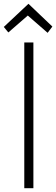

<svg xmlns="http://www.w3.org/2000/svg" viewBox="-26 -992 296 1012"><path d="M250 -852 225 -819 116 -914H125L18 -821L-6 -850L124 -972ZM150 -768V0H102V-768Z"/></svg>

Font: Yaldevi ExtraLight ExtraLight
Style: Regular
Weight: 250
Version: Version 1.100